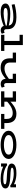

<svg xmlns="http://www.w3.org/2000/svg" viewBox="2634 -3360 740 6048"><g transform="rotate(90 3004.0 -336.0)"><path d="M931 12Q891 12 858 -6.5Q825 -25 806 -59Q787 -93 787 -138V-205Q787 -269 758.5 -309Q730 -349 672 -368Q614 -387 525 -387Q421 -387 323 -372Q225 -357 128 -334L111 -426Q214 -453 314.5 -468Q415 -483 525 -483Q654 -483 737 -451Q820 -419 859.5 -358Q899 -297 899 -211V-167Q899 -128 916.5 -111.5Q934 -95 956 -95Q973 -95 986.5 -100.5Q1000 -106 1011 -113L1044 -22Q1023 -8 997 2Q971 12 931 12ZM359 13Q271 13 211.5 -4.5Q152 -22 121.5 -56Q91 -90 91 -138Q91 -190 130 -224Q169 -258 240.5 -274Q312 -290 407 -290Q527 -290 627.5 -273.5Q728 -257 806 -235V-176Q715 -191 622 -199.5Q529 -208 424 -208Q361 -208 318 -200.5Q275 -193 253 -178Q231 -163 231 -141Q231 -120 250 -106Q269 -92 307.5 -86Q346 -80 402 -80Q462 -80 530 -89.5Q598 -99 669 -115.5Q740 -132 806 -154L805 -90Q745 -60 672.5 -37Q600 -14 520 -0.5Q440 13 359 13Z M1270 -33V-686H1400V-33ZM1076 0V-103H1585V0ZM1076 -583V-686H1391V-583Z M2112 14Q2029 14 1972.5 -8Q1916 -30 1882 -68.5Q1848 -107 1833 -159Q1818 -211 1818 -270V-471H1949V-289Q1949 -253 1958 -220.5Q1967 -188 1988.5 -162.5Q2010 -137 2048 -122.5Q2086 -108 2142 -108Q2200 -108 2256 -127Q2312 -146 2363 -176.5Q2414 -207 2457.5 -242Q2501 -277 2534 -309V-207Q2493 -168 2445.5 -129Q2398 -90 2345.5 -57.5Q2293 -25 2234.5 -5.5Q2176 14 2112 14ZM1637 -368V-471H1925V-368ZM2620 12Q2577 12 2541.5 -6.5Q2506 -25 2485.5 -61Q2465 -97 2465 -150V-471H2596V-173Q2596 -130 2614 -112.5Q2632 -95 2653 -95Q2670 -95 2684 -100.5Q2698 -106 2710 -114L2741 -22Q2720 -8 2692 2Q2664 12 2620 12ZM2303 -368V-471H2578V-368Z M3727 0V-173Q3727 -209 3719 -243.5Q3711 -278 3690.5 -306Q3670 -334 3632.5 -350.5Q3595 -367 3537 -367Q3476 -367 3417 -345Q3358 -323 3305.5 -288.5Q3253 -254 3209.5 -216Q3166 -178 3136 -146V-250Q3174 -289 3220.5 -330Q3267 -371 3320.5 -405.5Q3374 -440 3435 -461.5Q3496 -483 3563 -483Q3649 -483 3705.5 -458Q3762 -433 3795.5 -389Q3829 -345 3843 -290Q3857 -235 3857 -175V0ZM2857 0V-103H3342V0ZM3052 0V-471H3183V0ZM2857 -368V-471H3152V-368ZM3568 0V-103H4039V0Z M4542 14Q4452 14 4372 -2.5Q4292 -19 4230.5 -51.5Q4169 -84 4133.5 -130.5Q4098 -177 4098 -236Q4098 -296 4133.5 -342.5Q4169 -389 4230.5 -420Q4292 -451 4372 -467Q4452 -483 4542 -483Q4631 -483 4711 -467Q4791 -451 4853 -420Q4915 -389 4951 -342.5Q4987 -296 4987 -236Q4987 -177 4952 -130.5Q4917 -84 4856 -51.5Q4795 -19 4714.5 -2.5Q4634 14 4542 14ZM4542 -89Q4627 -89 4697 -105.5Q4767 -122 4808.5 -155Q4850 -188 4850 -236Q4850 -286 4808.5 -317.5Q4767 -349 4697 -364.5Q4627 -380 4542 -380Q4458 -380 4388 -364.5Q4318 -349 4276.5 -317.5Q4235 -286 4235 -236Q4235 -188 4276.5 -155Q4318 -122 4388 -105.5Q4458 -89 4542 -89Z M5600 14Q5536 14 5474.5 5.5Q5413 -3 5356.5 -18.5Q5300 -34 5252.5 -55Q5205 -76 5170 -103L5227 -127V1H5130V-182L5180 -192Q5227 -155 5294 -127Q5361 -99 5440.5 -84Q5520 -69 5602 -69Q5672 -69 5712.5 -75Q5753 -81 5769.5 -93.5Q5786 -106 5786 -123Q5786 -137 5772.5 -147Q5759 -157 5725 -164Q5691 -171 5632.5 -176.5Q5574 -182 5485 -185Q5358 -190 5280.5 -207.5Q5203 -225 5167.5 -256.5Q5132 -288 5132 -335Q5132 -378 5164 -411.5Q5196 -445 5263.5 -464Q5331 -483 5438 -483Q5512 -483 5581.5 -471.5Q5651 -460 5715 -436Q5779 -412 5837 -374L5785 -338V-470H5881V-297L5830 -287Q5782 -325 5716.5 -350.5Q5651 -376 5580 -387.5Q5509 -399 5443 -399Q5377 -399 5337 -392Q5297 -385 5279.5 -373Q5262 -361 5262 -345Q5262 -332 5275 -323Q5288 -314 5320.5 -308.5Q5353 -303 5411 -298.5Q5469 -294 5558 -290Q5687 -283 5766 -265Q5845 -247 5880.5 -215Q5916 -183 5916 -134Q5916 -89 5881.5 -56Q5847 -23 5777 -4.5Q5707 14 5600 14Z"/></g></svg>

Font: BioRhyme Expanded SemiBold
Style: Regular
Weight: 600
Width: 7
Designer: Aoife Mooney
Foundry: Aoife Mooney Type
Version: Version 1.600;gftools[0.9.33]